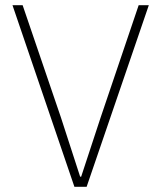

<svg xmlns="http://www.w3.org/2000/svg" viewBox="-20 -718 619 738"><path d="M313 0H266L28 -698H67L214 -267L288 -39H292L367 -267L513 -698H552Z"/></svg>

Font: IBM Plex Sans ExtraLight
Style: Regular
Weight: 250
Designer: Mike Abbink, Paul van der Laan, Pieter van Rosmalen
Foundry: Bold Monday
Version: Version 3.201